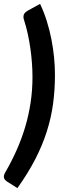

<svg xmlns="http://www.w3.org/2000/svg" viewBox="-42 -807 332 987"><path d="M125 -411.5Q125 -445.5 122.2 -483.2Q119.5 -521 114 -559.2Q108.5 -597.5 100.5 -633.8Q92.5 -670 82.5 -701Q78.5 -711.5 78.5 -719.8Q78.5 -728 81.5 -734Q84.5 -740 89.8 -744.5Q95 -749 101 -752.5L164 -787Q184 -745 198.5 -698.8Q213 -652.5 222.2 -605.5Q231.5 -558.5 236 -511.8Q240.5 -465 240.5 -421.5Q240.5 -345 230.8 -273.2Q221 -201.5 198.5 -130.8Q176 -60 139 11.8Q102 83.5 47.5 160L-7 125.5Q-12 122 -16 117.5Q-20 113 -21.5 107Q-23 101 -21 93Q-19 85 -12 74Q19 20 44.2 -37Q69.5 -94 87.5 -154.2Q105.5 -214.5 115.2 -278.8Q125 -343 125 -411.5Z"/></svg>

Font: Lato Heavy
Style: Italic
Weight: 800
Italic angle: -7°
Designer: Lukasz Dziedzic
Foundry: tyPoland Lukasz Dziedzic
Version: Version 2.007; 2014-02-27